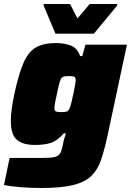

<svg xmlns="http://www.w3.org/2000/svg" viewBox="-40 -733 654 959"><path d="M167 206Q117 206 64.5 202Q12 198 -20 191L8 56H139Q184 56 209 54.5Q234 53 246.5 46Q259 39 265 23.5Q271 8 276 -20Q278 -32 282 -43.5Q286 -55 289 -67H279Q245 -29 213 -19Q181 -9 134 -9Q75 -9 44.5 -34.5Q14 -60 14 -130Q14 -181 32 -265Q54 -367 78.5 -421.5Q103 -476 141 -497Q179 -518 239 -518Q279 -518 312.5 -506Q346 -494 360 -453H371L387 -510H594L497 -55Q482 14 465.5 63.5Q449 113 417.5 144.5Q386 176 326.5 191Q267 206 167 206ZM267 -173Q287 -173 295.5 -177Q304 -181 310 -198Q314 -209 318.5 -228.5Q323 -248 327.5 -269.5Q332 -291 335 -308.5Q338 -326 338 -333Q338 -347 330 -350Q322 -353 305 -353Q284 -353 274.5 -349Q265 -345 259 -326Q253 -307 244 -263Q238 -236 235 -219.5Q232 -203 232 -193Q232 -179 240 -176Q248 -173 267 -173ZM237 -565 178 -705 179 -713H310L347 -641L408 -713H546L545 -705L429 -565Z"/></svg>

Font: Saira Black
Style: Italic
Weight: 900
Italic angle: -12°
Designer: Hector Gatti with collaboration of the Omnibus-Type team
Foundry: Omnibus-Type
Version: Version 1.100; ttfautohint (v1.8.3)